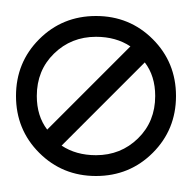

<svg xmlns="http://www.w3.org/2000/svg" viewBox="-20 80 240 240"><path d="M0 200Q0 158 29 129Q58 100 100 100Q142 100 171 129Q200 158 200 200Q200 242 171 271Q142 300 100 300Q58 300 29 271Q0 242 0 200ZM39 242 143 138Q125 126 100 126Q69 126 47.5 147Q26 168 26 200Q26 225 39 242ZM57 262Q75 274 100 274Q131 274 152.5 253Q174 232 174 200Q174 175 161 158Z"/></svg>

Font: Bravura Text
Style: Regular
Weight: 400
Designer: Daniel Spreadbury et al.
Foundry: Steinberg Media Technologies GmbH
Version: Version 1.38